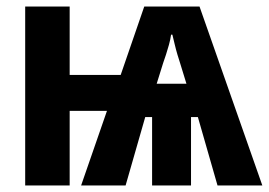

<svg xmlns="http://www.w3.org/2000/svg" viewBox="-20 -567 822 587"><path d="M590 -547 782 0H645L585 -209H564V0H445V-209H424L364 0H228L307 -228H193V0H57V-547H193V-338H349L421 -547ZM503 -461Q501 -446 496.5 -430Q492 -414 487.5 -400Q483 -386 479 -375L459 -311H550L530 -376Q527 -385 522.5 -400Q518 -415 514 -432Q510 -449 507 -461Z"/></svg>

Font: Noto Sans Display Condensed
Style: Bold
Weight: 700
Width: 3
Designer: Monotype Design Team
Foundry: Monotype Imaging Inc.
Version: Version 2.003